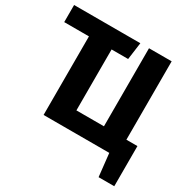

<svg xmlns="http://www.w3.org/2000/svg" viewBox="-188 -866 1188 1205"><g transform="rotate(30 406.5 -263.5)"><path d="M8.8 -693.4H488.9L472 -569.4H352.1H188H8.8ZM715.8 -693.4V0H188V-693.4H352.1V-127.8H551.7V-693.4ZM615.2 -125.3H795.8V165.6H682.2L664.1 0H616.4Z"/></g></svg>

Font: Fira Sans Variable
Style: Regular
Weight: 400
Designer: Carrois Corporate & Edenspiekermann AG
Foundry: Carrois Corporate GbR & Edenspiekermann AG
Version: Version 4.202